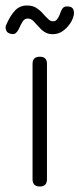

<svg xmlns="http://www.w3.org/2000/svg" viewBox="-25 -679 289 699"><path d="M120 0C120 0 120 0 120 0C102.5 0 93.5 -9 93.5 -26.5C93.5 -26.5 93.5 -26.5 93.5 -26.5C93.5 -26.5 93.5 -446.5 93.5 -446.5C93.5 -464 102.5 -472.5 120 -472.5C120 -472.5 120 -472.5 120 -472.5C137.5 -472.5 146 -464 146 -446.5C146 -446.5 146 -446.5 146 -446.5C146 -446.5 146 -26.5 146 -26.5C146 -9 137.5 0 120 0ZM166.5 -554.5C166.5 -554.5 166.5 -554.5 166.5 -554.5C155 -554.5 145 -557.5 136.5 -563C128 -568.5 121 -575.5 114.5 -583C108 -590.5 102 -597 96 -603C90 -608.5 83.5 -611.5 76 -611.5C76 -611.5 76 -611.5 76 -611.5C68.5 -611.5 62.5 -608 58 -601.5C53.5 -594.5 48.5 -585 43 -572.5C43 -572.5 43 -572.5 43 -572.5C40 -566.5 36.5 -562 32.5 -558.5C28 -555 23 -554 16.5 -555.5C16.5 -555.5 16.5 -555.5 16.5 -555.5C6.5 -557 0 -561 -2.5 -568.5C-5 -575.5 -5.5 -581.5 -3 -587C-3 -587 -3 -587 -3 -587C7 -610.5 18 -628.5 30 -641C41.5 -653 56 -659 73.5 -659C73.5 -659 73.5 -659 73.5 -659C87 -659 98 -656 107 -650.5C116 -644.5 124 -638 130.5 -630.5C137 -623 143.5 -616 149.5 -610.5C155 -604.5 161.5 -601.5 168 -601.5C168 -601.5 168 -601.5 168 -601.5C174.5 -601.5 179.5 -604 183 -609C186.5 -613.5 189.5 -619 192 -625C194 -630.5 195.5 -635 197 -638C197 -638 197 -638 197 -638C199.5 -644.5 203 -649.5 207 -652.5C211 -655 216.5 -656 223.5 -655.5C223.5 -655.5 223.5 -655.5 223.5 -655.5C233.5 -654.5 239.5 -651 242 -644.5C244.5 -638 245 -631 243.5 -624C243.5 -624 243.5 -624 243.5 -624C241.5 -614 237 -603.5 230 -593C222.5 -582 213.5 -573 203 -565.5C192 -558 180 -554.5 166.5 -554.5Z"/></svg>

Font: Jura-Fortis-Regular
Style: Regular
Weight: 500
Designer: Daniel Johnson, Alexei Vanyashin, Mirko Velimirovic
Foundry: Daniel Johnson
Version: ""